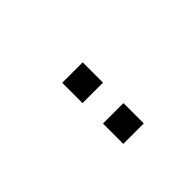

<svg xmlns="http://www.w3.org/2000/svg" viewBox="22 -1052 473 473"><g transform="rotate(45 259.0 -815.5)"><path d="M247.6 -779.3H176.8V-850.6H247.6ZM389.6 -779.3H318.8V-850.6H389.6Z"/></g></svg>

Font: Blazma
Style: Regular
Weight: 400
Designer: GGBotNet
Version: 1.00